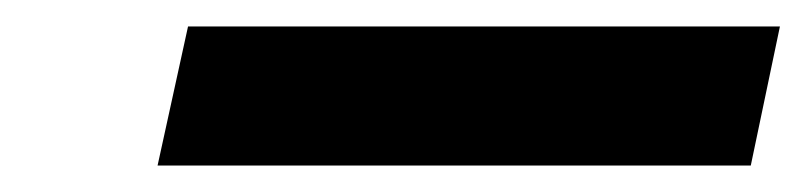

<svg xmlns="http://www.w3.org/2000/svg" viewBox="-20 -885 609 145"><path d="M99 -760 122 -865H569L547 -760Z"/></svg>

Font: Noto Sans ExtraCondensed ExtraBold
Style: Italic
Weight: 800
Width: 2
Italic angle: -12°
Designer: Monotype Design Team
Foundry: Monotype Imaging Inc.
Version: Version 2.013; ttfautohint (v1.8.4.7-5d5b)